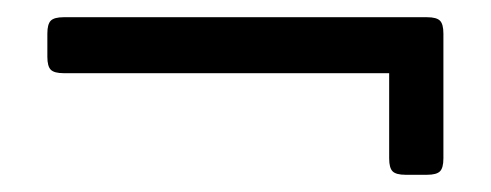

<svg xmlns="http://www.w3.org/2000/svg" viewBox="-20 -370 570 223"><path d="M476 -167H451Q440 -167 436 -171Q432 -175 432 -186V-285H54Q43 -285 39 -289Q35 -293 35 -304V-331Q35 -342 39 -346Q43 -350 54 -350H476Q487 -350 491 -346Q495 -342 495 -331V-186Q495 -175 491 -171Q487 -167 476 -167Z"/></svg>

Font: Crete Round
Style: Regular
Weight: 400
Designer: Veronika Burian
Foundry: TypeTogether
Version: Version 1.001